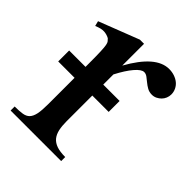

<svg xmlns="http://www.w3.org/2000/svg" viewBox="-141 -542 624 624"><g transform="rotate(45 171.5 -230.0)"><path d="M340.8 -406.2Q340.8 -397.5 337.4 -389.2Q334 -380.9 327.9 -374.8Q321.8 -368.7 313.7 -364.7Q305.7 -360.8 296.4 -360.8Q284.2 -360.8 274.7 -366.2Q265.1 -371.6 257.3 -378.2Q249.5 -384.8 242.2 -390.1Q234.9 -395.5 227.1 -395.5Q214.8 -395.5 197.5 -375.2Q180.2 -355 161.6 -319.3V-272.5H236.8V-222.2H161.6V-104Q161.6 -83 165 -66.9Q168.5 -50.8 177.2 -40Q186 -29.3 201.4 -23.9Q216.8 -18.6 240.7 -18.6V0H8.3V-18.6Q29.3 -18.6 43.2 -20.8Q57.1 -22.9 65.2 -31.2Q73.2 -39.6 76.7 -55.9Q80.1 -72.3 80.1 -101.1V-222.2H4.9V-272.5H80.1V-288.6Q80.1 -323.7 79.3 -342.3Q78.6 -360.8 76.9 -369.9Q75.2 -378.9 72.3 -382.1Q69.3 -385.3 65.4 -389.6Q54.7 -395.5 41.7 -396.5Q28.8 -397.5 8.3 -388.7L3.9 -406.2L142.6 -460H161.6V-359.9Q217.3 -460 277.3 -460Q290.5 -460 302.2 -456.1Q314 -452.1 322.5 -445.1Q331.1 -438 335.9 -428Q340.8 -418 340.8 -406.2Z"/></g></svg>

Font: Doulos SIL Afr
Style: Regular
Weight: 400
Designer: Walt Agee, Victor Gaultney, Peter Martin, Debbi Hosken, Becca Hirsbrunner
Foundry: SIL International
Version: Version 5.000